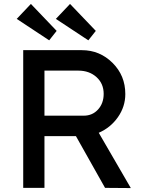

<svg xmlns="http://www.w3.org/2000/svg" viewBox="-20 -955 735 976"><path d="M98 0V-700H396Q487 -700 552 -635.5Q617 -571 617 -477Q617 -413 579.5 -359.5Q542 -306 482 -280L645 1L514 0L366 -263H206V0ZM65 -859 137 -935 268 -798 230 -750ZM206 -367H406Q450 -367 478.5 -398.5Q507 -430 507 -478Q507 -530 470.5 -563Q434 -596 378 -596H206ZM264 -859 336 -935 467 -798 429 -750Z"/></svg>

Font: Easer Grotesk
Style: Regular
Weight: 400
Designer: Boardeaser, Bonnie Shaver-Troup, Thomas Jockin
Foundry: Lexend
Version: Version 1.008;Glyphs 3.1.2 (3151)